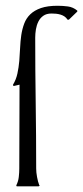

<svg xmlns="http://www.w3.org/2000/svg" viewBox="-20 -656 292 676"><path d="M39.6 0 37.6 -1V-3.9Q44.4 -17.6 46.1 -32.7Q47.9 -47.9 47.9 -62.5L48.8 -357.9L29.8 -353.5L25.9 -354.5V-357.9Q36.6 -375.5 41.3 -397Q45.9 -418.5 47.9 -441.4Q49.8 -464.4 50.8 -487.5Q51.8 -510.7 54.9 -532.2Q58.1 -553.7 65.2 -572.8Q72.3 -591.8 86.7 -605.7Q101.1 -619.6 124.3 -627.7Q147.5 -635.7 182.6 -635.7Q201.2 -635.7 219.2 -633.3Q237.3 -630.9 252 -618.7L252.4 -617.2L252 -615.2L222.7 -586.9L219.2 -586.4L217.8 -586.9Q212.9 -594.2 206.5 -598.4Q200.2 -602.5 192.6 -604.7Q185.1 -606.9 177 -607.7Q168.9 -608.4 161.1 -608.4Q143.6 -608.4 132.3 -600.3Q121.1 -592.3 115 -579.8Q108.9 -567.4 106.4 -552.5Q104 -537.6 104 -523.4Q104 -407.2 105.7 -293Q107.4 -178.7 107.4 -62.5Q107.4 -49.3 110.4 -33Q113.3 -16.6 118.2 -3.9L120.1 -2.4L116.2 0Z"/></svg>

Font: CAT Linz
Style: Regular
Weight: 400
Designer: Peter Wiegel
Foundry: Peter Wiegel
Version: Version 1.08